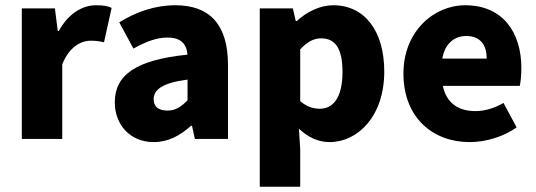

<svg xmlns="http://www.w3.org/2000/svg" viewBox="-20 -529 2041 731"><path d="M63 0H217V-284C243 -350 288 -374 325 -374C347 -374 358 -372 376 -368L405 -499C391 -506 374 -509 345 -509C295 -509 240 -478 204 -411H200L189 -497H63Z M565 12C621 12 666 -13 707 -50H711L722 0H848V-282C848 -438 776 -509 648 -509C570 -509 499 -484 434 -444L488 -344C538 -372 578 -386 618 -386C669 -386 690 -362 694 -321C498 -301 417 -244 417 -139C417 -56 474 12 565 12ZM618 -108C584 -108 565 -122 565 -151C565 -186 595 -213 694 -226V-147C670 -123 649 -108 618 -108Z M969 182H1123V38L1118 -39C1153 -6 1192 12 1235 12C1342 12 1443 -86 1443 -257C1443 -410 1369 -509 1249 -509C1198 -509 1148 -484 1110 -449H1106L1095 -497H969ZM1198 -115C1174 -115 1148 -122 1123 -144V-341C1150 -370 1174 -383 1203 -383C1258 -383 1284 -342 1284 -255C1284 -154 1246 -115 1198 -115Z M1768 12C1827 12 1895 -7 1947 -44L1897 -137C1862 -117 1826 -106 1790 -106C1727 -106 1680 -135 1666 -202H1959C1962 -216 1965 -242 1965 -270C1965 -405 1895 -509 1751 -509C1632 -509 1516 -410 1516 -249C1516 -83 1626 12 1768 12ZM1664 -306C1674 -364 1711 -392 1755 -392C1811 -392 1833 -355 1833 -306Z"/></svg>

Font: Source Sans Pro
Style: Bold
Weight: 700
Designer: Paul D. Hunt
Foundry: Adobe Systems Incorporated
Version: Version 3.006;hotconv 1.0.111;makeotfexe 2.5.65597